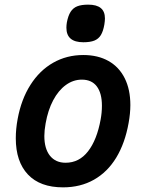

<svg xmlns="http://www.w3.org/2000/svg" viewBox="-20 -797 640 827"><path d="M48 -201.5Q48 -241.5 56 -284.5Q71.5 -369 111 -431.2Q150.5 -493.5 209 -526.8Q267.5 -560 338.5 -560Q402 -560 447.5 -534.2Q493 -508.5 517.2 -460Q541.5 -411.5 541.5 -344.5Q541.5 -309 534 -267.5Q518.5 -180.5 480.8 -118.2Q443 -56 384.8 -23Q326.5 10 251.5 10Q152.5 10 100.2 -45.5Q48 -101 48 -201.5ZM413.5 -282.5Q419 -312 419 -341.5Q419 -395.5 397 -424.8Q375 -454 332.5 -454Q295.5 -454 263.5 -430.8Q231.5 -407.5 209 -365Q186.5 -322.5 176.5 -265.5Q171 -235 171 -211.5Q171 -156.5 195.2 -126.2Q219.5 -96 262.5 -96Q321 -96 359.2 -145.2Q397.5 -194.5 413.5 -282.5ZM266 -677.5Q266 -689 268 -700.5Q273.5 -729.5 284.2 -746.2Q295 -763 313 -770Q331 -777 360 -777Q396.5 -777 414.2 -762.2Q432 -747.5 432 -717.5Q432 -707.5 429.5 -691.5Q424.5 -662.5 414.5 -646Q404.5 -629.5 386.5 -622.2Q368.5 -615 339 -615Q266 -615 266 -677.5Z"/></svg>

Font: JuliaMono
Style: Bold Italic
Weight: 700
Italic angle: -9°
Monospace: yes
Designer: cormullion
Foundry: corm
Version: Version 0.057; ttfautohint (v1.8.4)